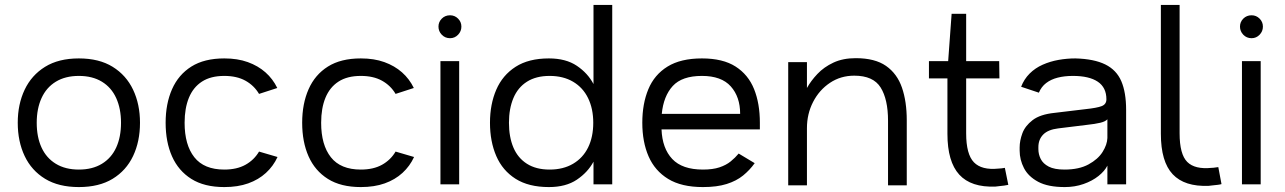

<svg xmlns="http://www.w3.org/2000/svg" viewBox="-20 -748 5214 779"><path d="M300 11Q218 11 163 -22.5Q108 -56 80 -115Q52 -174 52 -250Q52 -325 80 -384Q108 -443 163 -477Q218 -511 300 -511Q382 -511 437 -477Q492 -443 520 -384Q548 -325 548 -250Q548 -174 520 -115Q492 -56 437 -22.5Q382 11 300 11ZM300 -60Q355 -60 393.5 -83.5Q432 -107 451.5 -149.5Q471 -192 471 -250Q471 -307 451.5 -350Q432 -393 393.5 -416.5Q355 -440 300 -440Q245 -440 206.5 -416.5Q168 -393 148.5 -350Q129 -307 129 -250Q129 -192 148.5 -149.5Q168 -107 206.5 -83.5Q245 -60 300 -60Z M1031 -367Q1011 -401 976 -420.5Q941 -440 890 -440Q835 -440 799.5 -417Q764 -394 746.5 -351.5Q729 -309 729 -250Q729 -160 768.5 -110Q808 -60 890 -60Q941 -60 976 -79.5Q1011 -99 1031 -133L1106 -111Q1089 -74 1059 -46.5Q1029 -19 987 -4Q945 11 890 11Q809 11 756.5 -22Q704 -55 678 -113.5Q652 -172 652 -250Q652 -327 678 -386Q704 -445 756.5 -478Q809 -511 890 -511Q944 -511 985.5 -496Q1027 -481 1057 -454.5Q1087 -428 1105 -391Z M1585 -367Q1565 -401 1530 -420.5Q1495 -440 1444 -440Q1389 -440 1353.5 -417Q1318 -394 1300.5 -351.5Q1283 -309 1283 -250Q1283 -160 1322.5 -110Q1362 -60 1444 -60Q1495 -60 1530 -79.5Q1565 -99 1585 -133L1660 -111Q1643 -74 1613 -46.5Q1583 -19 1541 -4Q1499 11 1444 11Q1363 11 1310.5 -22Q1258 -55 1232 -113.5Q1206 -172 1206 -250Q1206 -327 1232 -386Q1258 -445 1310.5 -478Q1363 -511 1444 -511Q1498 -511 1539.5 -496Q1581 -481 1611 -454.5Q1641 -428 1659 -391Z M1843 -500V0H1767V-500ZM1806 -593Q1786 -593 1772.5 -607Q1759 -621 1759 -640Q1759 -659 1772.5 -672.5Q1786 -686 1806 -686Q1825 -686 1838.5 -672.5Q1852 -659 1852 -640Q1852 -621 1838.5 -607Q1825 -593 1806 -593Z M2207 11Q2125 11 2072 -22.5Q2019 -56 1993.5 -115Q1968 -174 1968 -250Q1968 -325 1993.5 -384Q2019 -443 2072 -477Q2125 -511 2207 -511Q2276 -511 2320.5 -481Q2365 -451 2388 -407V-728H2464V0H2388V-92Q2365 -49 2320.5 -19Q2276 11 2207 11ZM2045 -250Q2045 -192 2063 -149.5Q2081 -107 2118 -83.5Q2155 -60 2210 -60Q2265 -60 2305 -83.5Q2345 -107 2366 -149.5Q2387 -192 2387 -250Q2387 -307 2366 -350Q2345 -393 2305 -416.5Q2265 -440 2210 -440Q2155 -440 2118 -416.5Q2081 -393 2063 -350Q2045 -307 2045 -250Z M3063 -223H2664Q2667 -146 2707.5 -103Q2748 -60 2832 -60Q2872 -60 2899 -69Q2926 -78 2944.5 -93Q2963 -108 2977 -125L3042 -86Q3022 -58 2995 -36Q2968 -14 2928.5 -1.5Q2889 11 2832 11Q2745 11 2691 -22Q2637 -55 2611.5 -113.5Q2586 -172 2586 -250Q2586 -327 2610.5 -386Q2635 -445 2688.5 -478Q2742 -511 2828 -511Q2913 -511 2964.5 -478Q3016 -445 3039.5 -386.5Q3063 -328 3063 -250ZM2665 -286H2983Q2983 -355 2945 -397.5Q2907 -440 2828 -440Q2747 -440 2709.5 -399Q2672 -358 2665 -286Z M3583 4V-258Q3583 -345 3553 -393Q3523 -441 3446 -441Q3391 -441 3347.5 -412Q3304 -383 3279 -334.5Q3254 -286 3254 -228V4H3178V-496H3254V-391Q3270 -420 3296.5 -448Q3323 -476 3361.5 -494Q3400 -512 3452 -512Q3530 -512 3575 -480.5Q3620 -449 3639.5 -392.5Q3659 -336 3659 -260V4Z M4071 2Q4063 4 4054 5Q4045 6 4036 7Q4027 8 4019 9Q3920 13 3872 -39.5Q3824 -92 3824 -205V-430H3749V-500H3827L3841 -692H3900V-500H4034L4035 -430H3900V-207Q3900 -122 3931.5 -89.5Q3963 -57 4031 -64Q4037 -64 4044 -65Q4051 -66 4057 -67Z M4300 11Q4232 11 4192 -10.5Q4152 -32 4134.5 -66Q4117 -100 4117 -137V-150Q4117 -177 4128 -207Q4139 -237 4169.5 -260.5Q4200 -284 4258 -290L4383 -305Q4431 -310 4450 -317.5Q4469 -325 4469 -345Q4469 -393 4434 -416.5Q4399 -440 4333 -440Q4299 -440 4271.5 -433Q4244 -426 4224.5 -411Q4205 -396 4195 -372L4123 -396Q4135 -427 4157.5 -449.5Q4180 -472 4210.5 -485.5Q4241 -499 4275 -505Q4309 -511 4343 -511Q4419 -509 4464.5 -486.5Q4510 -464 4529.5 -418.5Q4549 -373 4549 -302V0H4473V-76Q4462 -54 4437 -34Q4412 -14 4376.5 -1.5Q4341 11 4300 11ZM4299 -60Q4358 -60 4396.5 -81Q4435 -102 4453.5 -131.5Q4472 -161 4473 -188Q4473 -206 4473 -229Q4473 -252 4473 -264Q4465 -255 4444.5 -250Q4424 -245 4387 -241L4273 -227Q4232 -222 4212.5 -202Q4193 -182 4193 -151V-143Q4193 -122 4202.5 -103Q4212 -84 4235 -72Q4258 -60 4299 -60Z M4936 -1Q4929 1 4920 2Q4911 3 4901.5 4Q4892 5 4884 6Q4786 10 4738 -41Q4690 -92 4690 -205V-728H4766V-207Q4766 -122 4797 -91Q4828 -60 4896 -67Q4903 -67 4911.5 -68.5Q4920 -70 4923 -70Z M5095 -500V0H5019V-500ZM5058 -593Q5038 -593 5024.5 -607Q5011 -621 5011 -640Q5011 -659 5024.5 -672.5Q5038 -686 5058 -686Q5077 -686 5090.5 -672.5Q5104 -659 5104 -640Q5104 -621 5090.5 -607Q5077 -593 5058 -593Z"/></svg>

Font: Nata Sans
Style: Regular
Weight: 400
Designer: Daniel Uzquiano Cruz
Version: Version 1.001